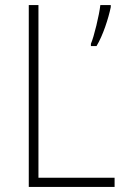

<svg xmlns="http://www.w3.org/2000/svg" viewBox="-20 -734 490 754"><path d="M93 0H430V-36H131V-714H93ZM415 -706V-714H374C370 -676 349 -589 337 -562V-553H359C384 -594 406 -662 415 -706Z"/></svg>

Font: Noto Sans Lao UI SemCond ExtLt
Style: Regular
Weight: 200
Width: 4
Designer: Monotype Design Team
Foundry: Monotype Imaging Inc.
Version: Version 2.000